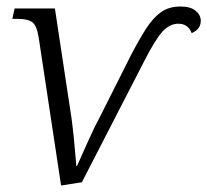

<svg xmlns="http://www.w3.org/2000/svg" viewBox="-20 -562 638 591"><path d="M99 -447Q93 -484 79 -494Q65 -504 33 -504H18L25 -536H149L200 -199Q208 -140 215 -51H217Q232 -84 250.5 -126Q269 -168 292 -211L383 -392Q408 -440 429.5 -473.5Q451 -507 475.5 -524.5Q500 -542 536 -542Q566 -542 582 -529Q598 -516 598 -498Q598 -472 570 -460Q559 -489 529 -489Q502 -489 479.5 -464Q457 -439 423 -372L232 -1L168 9Z"/></svg>

Font: Noto Serif Light
Style: Italic
Weight: 300
Italic angle: -12°
Designer: Monotype Design Team
Foundry: Monotype Imaging Inc.
Version: Version 2.013